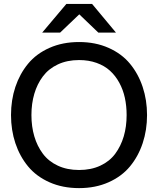

<svg xmlns="http://www.w3.org/2000/svg" viewBox="-20 -946 805 978"><path d="M382.8 12.2Q298.8 12.2 231.9 -17.6Q165 -47.4 122.8 -98.6Q80.6 -149.9 58.3 -216.6Q36.1 -283.2 36.1 -359.9Q36.1 -436.5 58.3 -503.2Q80.6 -569.8 122.8 -621.1Q165 -672.4 231.9 -702.1Q298.8 -731.9 382.8 -731.9Q466.3 -731.9 533.2 -702.1Q600.1 -672.4 642.3 -621.1Q684.6 -569.8 706.8 -502.9Q729 -436 729 -359.9Q729 -283.7 706.8 -216.8Q684.6 -149.9 642.3 -98.6Q600.1 -47.4 533.2 -17.6Q466.3 12.2 382.8 12.2ZM625 -359.9Q625 -406.2 616 -447.8Q606.9 -489.3 587.6 -524.7Q568.4 -560.1 540.3 -585.7Q512.2 -611.3 471.9 -625.7Q431.6 -640.1 382.8 -640.1Q321.8 -640.1 274.7 -617.9Q227.5 -595.7 198.5 -556.9Q169.4 -518.1 154.8 -468.3Q140.1 -418.5 140.1 -359.9Q140.1 -301.3 154.8 -251.5Q169.4 -201.7 198.5 -162.8Q227.5 -124 274.7 -102.1Q321.8 -80.1 382.8 -80.1Q443.8 -80.1 491 -102.1Q538.1 -124 566.9 -162.8Q595.7 -201.7 610.4 -251.5Q625 -301.3 625 -359.9ZM194.8 -779.8 317.9 -925.8H449.2L570.8 -779.8H481L383.8 -873L286.1 -779.8Z"/></svg>

Font: Aspekta 450
Style: Regular
Weight: 450
Designer: Ivo Dolenc
Version: Version 2.000